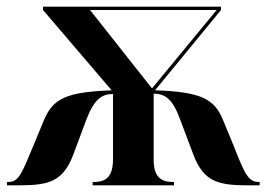

<svg xmlns="http://www.w3.org/2000/svg" viewBox="-20 -556 800 576"><path d="M1 0H36C129 0 170 -12 201 -95L239 -197C262 -257 284 -274 319 -274V-78C319 -18 290 -10 261 -10H258V0H502V-10H500C471 -10 441 -18 441 -76V-275C477 -275 499 -257 521 -196L559 -95C590 -12 631 0 724 0H759V-10H757C725 -10 715 -32 680 -121L649 -196C624 -258 584 -281 445 -285L643 -526V-536H109V-526L315 -285C178 -280 139 -260 112 -196L81 -121C44 -32 36 -10 4 -10H1ZM435 -292 250 -526H630L437 -292Z"/></svg>

Font: Noto Serif Display SemiBold
Style: Regular
Weight: 600
Designer: Monotype Design Team
Foundry: Monotype Imaging Inc.
Version: Version 2.009